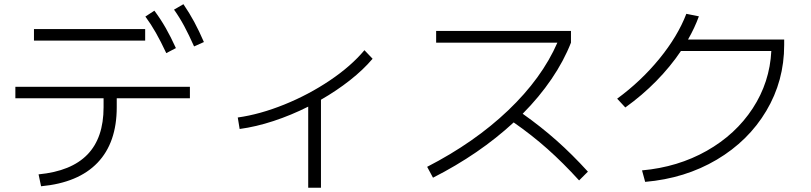

<svg xmlns="http://www.w3.org/2000/svg" viewBox="-20 -838 3790 897"><path d="M463.9 -336.9V-378.9H51.8V-432.6H867.2V-378.9H525.4V-336.9Q525.4 -171.4 435.5 -77.6Q345.7 16.1 171.9 32.2L160.2 -23.4Q313 -38.1 388.4 -116Q463.9 -193.8 463.9 -336.9ZM138.7 -702.1H658.2V-648.4H138.7ZM659.2 -760.7 701.2 -788.1Q730.5 -749 754.4 -707Q778.3 -665 801.8 -613.3L756.8 -589.8Q731 -645 708 -685.3Q685.1 -725.6 659.2 -760.7ZM793 -793 836.9 -818.4Q864.7 -777.8 887.5 -735.6Q910.2 -693.4 932.6 -641.6L886.7 -621.1Q862.3 -675.8 840.6 -716.3Q818.8 -756.8 793 -793Z M1682.6 -603.5 1720.7 -563.5Q1676.8 -511.7 1614.7 -462.9Q1552.7 -414.1 1479.5 -372.1V39.1H1419.9V-339.8Q1340.3 -299.8 1258.1 -272.7Q1175.8 -245.6 1099.6 -235.4L1090.8 -289.1Q1194.8 -303.7 1308.3 -349.6Q1421.9 -395.5 1521 -462.2Q1620.1 -528.8 1682.6 -603.5Z M2584 -638.7H2017.6V-693.4H2647.5V-638.7Q2613.8 -552.7 2556.6 -468.8Q2499.5 -384.8 2421.9 -306.6Q2506.8 -246.6 2580.1 -181.6Q2653.3 -116.7 2726.6 -36.1L2685.5 4.9Q2610.4 -77.6 2537.6 -142.3Q2464.8 -207 2379.9 -266.1Q2219.2 -117.7 2002.9 -7.8L1975.6 -58.6Q2196.8 -172.4 2354.2 -322.5Q2511.7 -472.7 2584 -638.7Z M3583.5 -599.6H3161.1Q3111.8 -526.4 3046.1 -459.5Q2980.5 -392.6 2901.4 -335.9L2863.3 -377Q2974.1 -458 3060.1 -563Q3146 -668 3186.5 -773.4L3245.1 -761.7Q3225.6 -708 3194.3 -653.3H3643.6V-627.9Q3643.6 -460.4 3560.1 -320.1Q3476.6 -179.7 3328.6 -92Q3180.7 -4.4 2994.1 11.7L2979.5 -42Q3147 -57.1 3282 -133.5Q3417 -210 3496.6 -331.8Q3576.2 -453.6 3583.5 -599.6Z"/></svg>

Font: Pretendard JP Light
Style: Regular
Weight: 300
Designer: Base glyphs from Inter by Rasmus Andersson; Hangeul glyphs from Noto Sans CJK(Source Han Sans) by Jang Soo-young and Kan
Foundry: Kil Hyung-jin
Version: Version 1.309